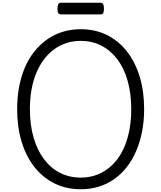

<svg xmlns="http://www.w3.org/2000/svg" viewBox="-20 -1361 1175 1400"><path d="M569 19Q463 19 377.5 -23.5Q292 -66 231 -143.5Q170 -221 137.5 -328Q105 -435 105 -565Q105 -652 119.5 -728.5Q134 -805 162 -870Q190 -935 231 -986Q272 -1037 323.5 -1073.5Q375 -1110 437 -1129Q499 -1148 569 -1148Q674 -1148 759 -1106Q844 -1064 905 -986.5Q966 -909 998.5 -802Q1031 -695 1031 -565Q1031 -479 1016 -402Q1001 -325 973 -260Q945 -195 905 -143.5Q865 -92 813.5 -55.5Q762 -19 700.5 0Q639 19 569 19ZM569 -66Q624 -66 672 -81.5Q720 -97 761.5 -127Q803 -157 835.5 -200Q868 -243 890.5 -298.5Q913 -354 925 -421Q937 -488 937 -565Q937 -680 910.5 -772.5Q884 -865 835 -929.5Q786 -994 718.5 -1028.5Q651 -1063 569 -1063Q514 -1063 465.5 -1047.5Q417 -1032 375.5 -1002Q334 -972 301.5 -929Q269 -886 245.5 -830.5Q222 -775 210 -708.5Q198 -642 198 -565Q198 -450 225 -357.5Q252 -265 301 -200Q350 -135 418 -100.5Q486 -66 569 -66ZM426 -1256Q409 -1256 404 -1267.5Q399 -1279 399 -1297Q399 -1316 404 -1328.5Q409 -1341 426 -1341H711Q729 -1341 733.5 -1328.5Q738 -1316 738 -1297Q738 -1279 733.5 -1267.5Q729 -1256 711 -1256Z"/></svg>

Font: Playwrite CL
Style: Regular
Weight: 400
Designer: Veronika Burian, José Scaglione
Foundry: TypeTogether
Version: Version 1.002